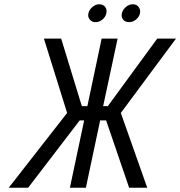

<svg xmlns="http://www.w3.org/2000/svg" viewBox="-20 -881 846 901"><path d="M446 -861Q429 -861 414 -848.5Q399 -836 395 -819Q391 -802 401 -789.5Q411 -777 428 -777Q446 -777 461 -789.5Q476 -802 479 -819Q483 -836 473.5 -848.5Q464 -861 446 -861ZM603 -861Q586 -861 571 -848.5Q556 -836 552 -819Q548 -801 558 -789Q568 -777 585 -777Q603 -777 618 -789Q633 -801 637 -819Q640 -836 630.5 -848.5Q621 -861 603 -861ZM586 0H671L547 -351L806 -700H718L486 -383H464L532 -700H457L390 -383H364L267 -700H186L295 -351L21 0H112L354 -316H375L308 0H383L450 -316H478Z"/></svg>

Font: Advent Pro Medium
Style: Italic
Weight: 500
Italic angle: -12°
Version: Version 3.000